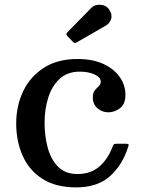

<svg xmlns="http://www.w3.org/2000/svg" viewBox="-20 -781 608 812"><path d="M48.5 -258.5Q48.5 -333.5 78.2 -395.5Q108 -457.5 165.8 -494.5Q223.5 -531.5 307.5 -531.5Q371.5 -531.5 416.8 -510.8Q462 -490 486.2 -455.5Q510.5 -421 510.5 -379.5Q510.5 -340.5 487.2 -323.2Q464 -306 438 -306Q412.5 -306 392.5 -322.8Q372.5 -339.5 372.5 -369.5Q372.5 -388.5 381 -398.8Q389.5 -409 397.8 -416.8Q406 -424.5 406 -435.5Q406 -454 380.2 -466Q354.5 -478 317 -478Q265.5 -478 232.5 -447.8Q199.5 -417.5 184 -368Q168.5 -318.5 168.5 -261.5Q168.5 -206 181.8 -156.5Q195 -107 225.5 -76Q256 -45 307.5 -45Q364 -45 400.8 -77.2Q437.5 -109.5 457 -163Q459 -168.5 461.8 -170.8Q464.5 -173 472.5 -173H512.5Q521 -173 523 -171.2Q525 -169.5 523 -163Q499 -84 445.5 -36.2Q392 11.5 303 11.5Q215 11.5 158.8 -25Q102.5 -61.5 75.5 -123Q48.5 -184.5 48.5 -258.5ZM287.5 -605 265 -628.5Q257 -637 265 -644.5L365.5 -747Q380.5 -762.5 405.2 -760.8Q430 -759 442 -740Q456 -718.5 449.8 -700.2Q443.5 -682 428 -673L306.5 -603Q300 -599 296.5 -599Q293 -599 287.5 -605Z"/></svg>

Font: Besley* Medium
Style: Regular
Weight: 500
Designer: Owen Earl
Foundry: indestructible type*
Version: Version 3.000; ttfautohint (v1.8.3)